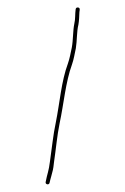

<svg xmlns="http://www.w3.org/2000/svg" viewBox="-85 -720 548 842"><g transform="rotate(-10 189.5 -299.5)"><path d="M67 66C71.1 55.2 74.1 50.7 80 37.5C91.4 11.9 91.3 16.7 102 -20C121.1 -77.2 134.8 -130.2 156 -184C188.5 -263.8 212.8 -356.9 254 -428C265.8 -449 273.5 -471.9 283 -495C294.2 -526.7 299.2 -566.3 312 -595C318.5 -612.9 321.8 -630.3 326 -649C328.5 -656.5 333.6 -666.5 323.5 -669.5C317.8 -671.2 314 -669.3 312 -664C305.3 -644 303.8 -621.9 295 -602C283.3 -572.6 278.2 -533.5 266 -501C256.5 -477.8 248.9 -456.1 237 -435C195.1 -363.8 171.6 -270.4 140 -190C118.3 -136.7 104 -83 85 -26C72.8 14.7 63.6 25.5 51 59C45.7 69.7 63 76.7 67 66Z"/></g></svg>

Font: HoneyBee
Style: BLn
Weight: 100
Foundry: Cannot Into Space Fonts
Version: Version 0.89